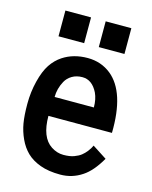

<svg xmlns="http://www.w3.org/2000/svg" viewBox="-109 -774 674 854"><g transform="rotate(15 228.5 -346.5)"><path d="M270.5 -583.5V-702.1H388.7V-583.5ZM85 -583.5V-702.1H203.1V-583.5ZM138.2 -318.4H318.8Q318.8 -356.4 305.7 -384.3Q280.3 -435.5 235.4 -435.5Q208.5 -435.5 188.2 -423.6Q168 -411.6 157.7 -392.6Q138.2 -356.9 138.2 -318.4ZM122.6 -492.2Q170.9 -523.9 236.3 -523.9Q297.9 -523.9 343.8 -487.3Q429.7 -418 425.8 -230H133.3Q133.3 -131.3 185.5 -97.2Q212.4 -79.6 241.9 -79.6Q271.5 -79.6 291 -86.9Q310.5 -94.2 322.3 -103.5Q334 -112.8 343.8 -125Q356.9 -142.1 361.8 -154.3L428.2 -111.3Q392.1 -48.3 351.1 -21.5Q305.7 8.8 251.2 8.8Q196.8 8.8 158.4 -5.4Q120.1 -19.5 95.9 -43Q71.8 -66.4 56.4 -99.9Q41 -133.3 34.9 -168.7Q28.8 -204.1 28.8 -258.1Q28.8 -312 41.5 -362.8Q54.2 -413.6 74.2 -443.6Q94.2 -473.6 122.6 -492.2Z"/></g></svg>

Font: News Cycle
Style: Bold
Weight: 700
Version: Version 0.5.1